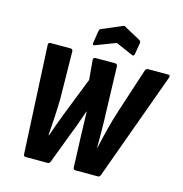

<svg xmlns="http://www.w3.org/2000/svg" viewBox="-122 -967 1031 1079"><g transform="rotate(15 394.0 -427.5)"><path d="M125 0Q111 0 111 -13L80 -641Q80 -655 93 -655H209Q222 -655 223 -642L227 -368Q226 -315 223 -260Q220 -205 216 -152H219Q231 -187 244 -223Q257 -259 270 -292L356 -511L346 -625Q346 -639 359 -639H473Q485 -639 487 -626L497 -299Q498 -263 498 -226Q498 -189 498 -152H499Q511 -207 527 -270Q543 -333 561 -387L644 -642Q649 -655 660 -655H778Q784 -655 786.5 -651.5Q789 -648 787 -641L559 -13Q554 0 545 0H414Q400 0 400 -13L393 -200Q392 -234 391 -267.5Q390 -301 389 -335H387Q375 -301 363.5 -267.5Q352 -234 338 -200L267 -13Q262 0 253 0ZM338 -708Q331 -704 327 -707Q323 -710 324 -716L335 -788Q337 -795 338.5 -798.5Q340 -802 346 -804L459 -852Q469 -858 476 -852L568 -802Q581 -795 578 -783L567 -718Q565 -703 551 -709L453 -752Z"/></g></svg>

Font: Sofia Sans Condensed Black
Style: Italic
Weight: 900
Italic angle: -9°
Version: Version 4.100